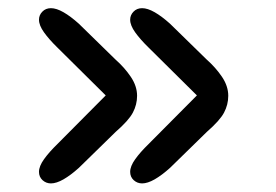

<svg xmlns="http://www.w3.org/2000/svg" viewBox="-20 -508 659 458"><path d="M319 -70.5Q307.5 -70.5 299 -78.2Q290.5 -86 290.5 -98Q290.5 -111.5 302.5 -128.2Q314.5 -145 334.5 -164.5L493 -324V-237.5L334.5 -394.5Q314.5 -414 302.5 -430.8Q290.5 -447.5 290.5 -461Q290.5 -472 298.5 -480.2Q306.5 -488.5 319 -488.5Q332 -488.5 349 -478.8Q366 -469 385.5 -451.5L473 -366Q494.5 -347 509.5 -324.8Q524.5 -302.5 524.5 -279.5Q524.5 -258.5 514.5 -239.5Q504.5 -220.5 473.5 -193.5L385.5 -107.5Q366 -90 349 -80.2Q332 -70.5 319 -70.5ZM101.5 -70.5Q90 -70.5 81.5 -78.2Q73 -86 73 -98Q73 -111.5 85 -128.2Q97 -145 117 -164.5L275.5 -324V-237.5L117 -394.5Q97 -414 85 -430.8Q73 -447.5 73 -461Q73 -472 81 -480.2Q89 -488.5 101.5 -488.5Q114.5 -488.5 131.5 -478.8Q148.5 -469 168 -451.5L255.5 -366Q277 -347 292 -324.8Q307 -302.5 307 -279.5Q307 -258.5 297 -239.5Q287 -220.5 256 -193.5L168 -107.5Q148.5 -90 131.5 -80.2Q114.5 -70.5 101.5 -70.5Z"/></svg>

Font: Sono ExtraLight Monospace SemiBold
Style: Regular
Weight: 600
Version: Version 2.112